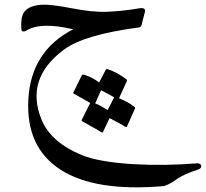

<svg xmlns="http://www.w3.org/2000/svg" viewBox="-20 -279 872 813"><path d="M593 -226 579 -172Q576 -164 569 -163Q335 -132 251 -69Q85 54 156 228Q196 324 327 378Q399 407 542 416Q614 420 680.5 419Q747 418 808 413Q823 411 829 417Q834 423 831 430Q829 434 826 435.5Q823 437 819 439Q762 457 731 478Q709 494 694 501Q679 508 673 509Q384 534 237 440Q89 345 100 142Q111 -63 290 -155Q150 -188 89 -148Q83 -145 77 -146Q72 -147 71 -153Q68 -178 72 -202Q81 -255 158 -259Q197 -261 284 -244Q371 -227 430 -229Q459 -230 494.5 -233.5Q530 -237 571 -244Q600 -248 593 -226ZM327 39Q329 36 335 37Q352 42 368.5 50.5Q385 59 400 70L428 16Q430 13 436 14Q478 28 514 56Q519 60 517 65L484 137Q501 144 517 152.5Q533 161 549 173Q554 177 551 182L517 258Q515 261 507 256Q504 253 488 244.5Q472 236 444 221L416 280Q414 285 406 279Q402 276 382.5 265Q363 254 329 235Q324 232 326 229L362 157Q353 152 336 142Q319 132 293 118Q288 115 291 112ZM436 187 463 134V133Q455 128 441 120.5Q427 113 408 103L383 159Q397 164 410 171.5Q423 179 436 187Z"/></svg>

Font: Amiri
Style: Italic
Weight: 400
Italic angle: 10°
Designer: Khaled Hosny
Version: Version 0.113